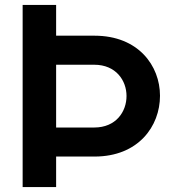

<svg xmlns="http://www.w3.org/2000/svg" viewBox="-20 -760 707 780"><path d="M208 0V-124H364C542 -124 630 -247 630 -371C630 -493 542 -615 364 -615H208V-740H72V0ZM363 -497C451 -497 494 -433 494 -370C494 -306 451 -242 363 -242H208V-497Z"/></svg>

Font: Be Vietnam Pro SemiBold
Style: Regular
Weight: 600
Designer: Lam Bao, Tony Le, Vietanh Nguyen
Foundry: Yellow Type Foundry
Version: Version 1.002